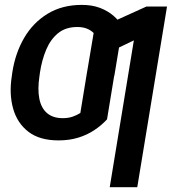

<svg xmlns="http://www.w3.org/2000/svg" viewBox="-20 -573 713 797"><path d="M240.7 -82.5Q263.2 -82.5 280.5 -88.4Q297.9 -94.2 313.5 -104L342.3 -279.8H457.5L424.3 -77.6Q401.4 -52.7 371.8 -33Q342.3 -13.2 305.2 -1.7Q268.1 9.8 222.7 9.8Q144.5 9.8 97.9 -26.1Q51.3 -62 34.4 -122.6Q17.6 -183.1 28.8 -255.4L31.2 -272.9Q43.5 -352.5 80.3 -415.8Q117.2 -479 177.7 -515.9Q238.3 -552.7 319.3 -552.7Q362.3 -552.7 395 -540.3Q427.7 -527.8 451.4 -507.3Q475.1 -486.8 488.3 -461.9L454.6 -258.3L339.4 -261.7L368.7 -436Q356.9 -447.8 340.3 -454.3Q323.7 -460.9 300.8 -460.9Q252.4 -460.9 220.9 -435.1Q189.5 -409.2 171.6 -366.5Q153.8 -323.7 146 -272.9L143.6 -255.4Q135.7 -202.1 143.3 -163.3Q150.9 -124.5 175.3 -103.5Q199.7 -82.5 240.7 -82.5ZM673.3 -545.9 549.8 204.1H435.5L535.6 -405.3L416 -348.1L438 -478L587.9 -545.9Z"/></svg>

Font: Inter 20pt Medium
Style: Italic
Weight: 500
Italic angle: -9.3988°
Version: Version 4.001;git-66647c0bb